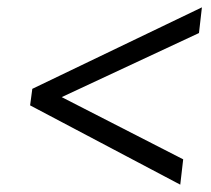

<svg xmlns="http://www.w3.org/2000/svg" viewBox="-20 -557 575 523"><path d="M471 -54 62 -270 68 -315 530 -537 522 -467 100 -270 106 -314 479 -123Z"/></svg>

Font: Inclusive Sans Light
Style: Italic
Weight: 300
Italic angle: -7°
Designer: Olivia King
Foundry: Olivia King
Version: Version 2.004